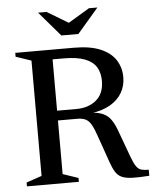

<svg xmlns="http://www.w3.org/2000/svg" viewBox="-58 -915 775 967"><g transform="rotate(-5 329.0 -431.0)"><path d="M321.5 -366.5Q382.5 -366.5 422 -399.5Q461.5 -432.5 461.5 -496.5Q461.5 -537.5 444 -566.2Q426.5 -595 386.5 -610.5Q346.5 -626 279.5 -626H134.5L144.5 -675H334.5Q419.5 -675 471.2 -652.2Q523 -629.5 546.8 -591.2Q570.5 -553 570.5 -506Q570.5 -462 550 -427Q529.5 -392 489.8 -369Q450 -346 391.5 -338.5V-341.5Q430 -339.5 454 -328.5Q478 -317.5 493.8 -295Q509.5 -272.5 523 -234.5L571.5 -102.5Q584 -68.5 595.2 -53Q606.5 -37.5 621 -33.8Q635.5 -30 657.5 -30V0.5Q604 4.5 571 3.2Q538 2 518.2 -7Q498.5 -16 486.8 -35Q475 -54 464 -85.5L417 -219.5Q404 -258 392.2 -279Q380.5 -300 364 -308.5Q347.5 -317 320 -317H143L133 -366.5ZM223.5 -675V-46L301.5 -19.5V0H39V-19.5L117 -46V-629L39 -655.5V-675ZM330.5 -796.5H311.5L428 -866.5H471L364 -742H278L171 -866.5H214Z"/></g></svg>

Font: Newsreader 24pt Medium
Style: Regular
Weight: 500
Designer: Hugues Gentile
Foundry: Production Type
Version: Version 1.003